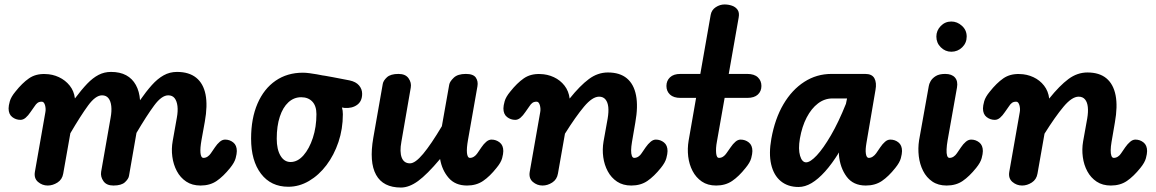

<svg xmlns="http://www.w3.org/2000/svg" viewBox="-20 -832 5183 861"><path d="M194 0Q169.5 0 150.5 -16.2Q131.5 -32.5 136.5 -61.5L183.5 -329Q185 -336.5 184.5 -344.8Q184 -353 182 -360Q180 -367 176.5 -371.5Q173 -376 167.5 -376Q155.5 -376 148.2 -370.5Q141 -365 135.5 -356L116.5 -329Q106.5 -314 95.2 -304.2Q84 -294.5 71.5 -294.5Q51 -294.5 34.8 -307.2Q18.5 -320 18.5 -346Q18.5 -358 24 -377.8Q29.5 -397.5 49 -421Q79.5 -459.5 109.8 -480.5Q140 -501.5 182.5 -500Q215.5 -499.5 244.2 -486Q273 -472.5 292.5 -448.2Q312 -424 316 -390.5Q346 -430.5 371.2 -456.8Q396.5 -483 422 -496.2Q447.5 -509.5 478 -509.5Q518 -509.5 545.8 -494.5Q573.5 -479.5 589.2 -451Q605 -422.5 608 -382.5Q635.5 -422 661 -450.5Q686.5 -479 713.8 -494.2Q741 -509.5 773.5 -509.5Q827.5 -509.5 859.8 -483.5Q892 -457.5 901.8 -408Q911.5 -358.5 898.5 -286.5L883.5 -203.5Q880.5 -186.5 879.2 -171.8Q878 -157 879 -146.5Q880 -136 883.2 -130Q886.5 -124 892.5 -124Q902.5 -124 911 -129.8Q919.5 -135.5 925.5 -144.5L944 -171.5Q954 -186.5 965.5 -196.2Q977 -206 989.5 -206Q1010 -206 1026 -193.2Q1042 -180.5 1042 -154.5Q1042 -142.5 1036.8 -122.8Q1031.5 -103 1012 -79Q981.5 -41 951.5 -20.5Q921.5 0 879.5 0Q841.5 0 815 -17.8Q788.5 -35.5 773 -64.8Q757.5 -94 752.8 -129.2Q748 -164.5 754.5 -200L773 -304Q778.5 -333.5 775.8 -356.2Q773 -379 763 -391.8Q753 -404.5 734.5 -404.5Q705 -404.5 671.5 -359.2Q638 -314 592 -236L558.5 -43.5Q556.5 -30 540.5 -15Q524.5 0 488.5 0Q457.5 0 443.8 -19.8Q430 -39.5 433.5 -61.5L476 -304Q481.5 -333.5 479 -356.2Q476.5 -379 466.2 -391.8Q456 -404.5 437.5 -404.5Q408.5 -404.5 375 -358.8Q341.5 -313 295.5 -234.5L263.5 -53.5Q259 -27 237.8 -13.5Q216.5 0 194 0Z M1273 5.5Q1195 5.5 1150.5 -52.8Q1106 -111 1106 -210.5Q1106 -301 1134.8 -367.5Q1163.5 -434 1215.8 -470Q1268 -506 1338.5 -506Q1351 -506 1367.8 -503.8Q1384.5 -501.5 1400.5 -498.8Q1416.5 -496 1425.5 -494Q1428.5 -494 1437.8 -492.2Q1447 -490.5 1472.2 -486Q1497.5 -481.5 1547.5 -471.5Q1576 -465.5 1590 -449Q1604 -432.5 1604 -411.5Q1604 -378 1581.5 -361.8Q1559 -345.5 1525 -348L1513.5 -350Q1515.5 -343.5 1516.5 -335.8Q1517.5 -328 1517.5 -319.5Q1517.5 -254 1497.8 -195.2Q1478 -136.5 1444 -91.5Q1410 -46.5 1365.8 -20.5Q1321.5 5.5 1273 5.5ZM1283 -105.5Q1314.5 -105.5 1340.8 -135.2Q1367 -165 1383 -213.8Q1399 -262.5 1399 -320Q1399 -357 1380.5 -376.5Q1362 -396 1330.5 -396Q1298 -396 1273.2 -373.2Q1248.5 -350.5 1234.8 -308.8Q1221 -267 1221 -210Q1221 -162 1237.8 -133.8Q1254.5 -105.5 1283 -105.5Z M1778 9Q1698 9 1666.5 -48Q1635 -105 1654 -214L1696.5 -456Q1699 -470.5 1715.2 -485.5Q1731.5 -500.5 1767 -500.5Q1798.5 -500.5 1812.2 -480.8Q1826 -461 1822 -439L1780 -196.5Q1771.5 -151 1781.5 -125.2Q1791.5 -99.5 1818.5 -99.5Q1842 -99.5 1877.5 -142Q1913 -184.5 1961.5 -266L1994.5 -452.5Q1997 -466.5 2014.8 -483.5Q2032.5 -500.5 2069 -500.5Q2102.5 -500.5 2113.8 -484Q2125 -467.5 2121 -445L2078.5 -203.5Q2075.5 -186.5 2074.2 -171.8Q2073 -157 2074 -146.5Q2075 -136 2078.2 -130Q2081.5 -124 2087.5 -124Q2097 -124 2105.8 -129.8Q2114.5 -135.5 2120.5 -144.5L2139 -171.5Q2149 -186.5 2160.5 -196.2Q2172 -206 2184 -206Q2204.5 -206 2220.8 -193.2Q2237 -180.5 2237 -154.5Q2237 -142.5 2231.8 -122.8Q2226.5 -103 2206.5 -79Q2176.5 -41 2146.2 -20.5Q2116 0 2074.5 0Q2021.5 0 1991.8 -34.5Q1962 -69 1953.5 -119Q1895 -49.5 1854.8 -20.2Q1814.5 9 1778 9Z M2413 0Q2388.5 0 2369.5 -16.2Q2350.5 -32.5 2355.5 -61.5L2402.5 -329Q2404 -336.5 2403.5 -344.8Q2403 -353 2401 -360Q2399 -367 2395.5 -371.5Q2392 -376 2386.5 -376Q2374.5 -376 2367.2 -370.5Q2360 -365 2354.5 -356L2335.5 -329Q2325.5 -314 2314.2 -304.2Q2303 -294.5 2290.5 -294.5Q2270 -294.5 2253.8 -307.2Q2237.5 -320 2237.5 -346Q2237.5 -358 2243 -377.8Q2248.5 -397.5 2268 -421Q2298.5 -459.5 2328.8 -480.5Q2359 -501.5 2401.5 -500Q2434.5 -499.5 2463.5 -486Q2492.5 -472.5 2511.5 -448Q2530.5 -423.5 2534.5 -390Q2581 -448 2620.8 -477.5Q2660.5 -507 2706 -507Q2759.5 -507 2791 -480.8Q2822.5 -454.5 2832.2 -404.5Q2842 -354.5 2829 -282.5L2814 -195Q2810.5 -174.5 2810.2 -158.5Q2810 -142.5 2813.5 -133.2Q2817 -124 2824 -124Q2834 -124 2842.8 -129.8Q2851.5 -135.5 2857 -144.5L2875.5 -171.5Q2886 -186.5 2897.5 -196.2Q2909 -206 2921 -206Q2941.5 -206 2957.5 -193.2Q2973.5 -180.5 2973.5 -154.5Q2973.5 -142.5 2968.2 -122.8Q2963 -103 2943.5 -79Q2913 -41 2883 -20.5Q2853 0 2811 0Q2773.5 0 2747.2 -17.5Q2721 -35 2705.5 -63.8Q2690 -92.5 2685.2 -127.5Q2680.5 -162.5 2686.5 -197.5L2705 -300.5Q2710 -330 2707.8 -351.8Q2705.5 -373.5 2695.2 -386Q2685 -398.5 2666.5 -398.5Q2636.5 -398.5 2599 -353.8Q2561.5 -309 2513.5 -232.5L2482 -53.5Q2477.5 -27 2456.5 -13.5Q2435.5 0 2413 0Z M3191.5 0Q3153.5 0 3127.2 -18Q3101 -36 3085.8 -65.2Q3070.5 -94.5 3066.2 -130Q3062 -165.5 3068 -201L3101.5 -393H3031.5Q3000.5 -393 2984.5 -408Q2968.5 -423 2968.5 -446.5Q2968.5 -470 2984.5 -485.2Q3000.5 -500.5 3031 -500.5H3120.5L3167 -765.5Q3171 -787.5 3189.8 -799.8Q3208.5 -812 3229 -812Q3246.5 -812 3262.5 -806.5Q3278.5 -801 3287.5 -788.2Q3296.5 -775.5 3292.5 -753.5L3248 -500.5H3331Q3362.5 -500.5 3378.5 -485.2Q3394.5 -470 3394.5 -446.5Q3394.5 -423 3378.5 -408Q3362.5 -393 3331 -393H3229.5L3195 -197.5Q3192 -182 3191.2 -168.5Q3190.5 -155 3191.5 -145Q3192.5 -135 3195.5 -129.5Q3198.5 -124 3204.5 -124Q3214.5 -124 3223 -129.8Q3231.5 -135.5 3237.5 -144.5L3256.5 -171.5Q3266.5 -186.5 3277.8 -196.2Q3289 -206 3301 -206Q3322 -206 3338 -193.2Q3354 -180.5 3354 -154.5Q3354 -142.5 3348.8 -122.8Q3343.5 -103 3323.5 -79Q3293.5 -41 3263.2 -20.5Q3233 0 3191.5 0Z M3561 6.5Q3513 6.5 3481.2 -19.8Q3449.5 -46 3438.2 -94.8Q3427 -143.5 3439 -210Q3455 -299.5 3493.2 -364.5Q3531.5 -429.5 3586.8 -465Q3642 -500.5 3708.5 -500.5H3860Q3890.5 -500.5 3901.2 -480.8Q3912 -461 3906 -428.5L3865.5 -191Q3863 -176.5 3862.2 -164.5Q3861.5 -152.5 3862.8 -143.5Q3864 -134.5 3867.2 -129.2Q3870.5 -124 3876 -124Q3885.5 -124 3894 -129.8Q3902.5 -135.5 3909 -144.5L3927.5 -171.5Q3937.5 -186.5 3948.8 -196.2Q3960 -206 3972.5 -206Q3993.5 -206 4009.2 -193.2Q4025 -180.5 4025 -154.5Q4025 -142.5 4019.8 -122.8Q4014.5 -103 3995 -79Q3965 -41 3934.8 -20.5Q3904.5 0 3862.5 0Q3806 0 3776.5 -40Q3747 -80 3742 -137.5L3742.5 -148.5Q3711 -97.5 3680 -63Q3649 -28.5 3619.5 -11Q3590 6.5 3561 6.5ZM3595 -104Q3613.5 -104 3642.8 -135.2Q3672 -166.5 3706.2 -225.2Q3740.5 -284 3773.5 -366.5L3778.5 -390.5H3712.5Q3677.5 -390.5 3648 -368Q3618.5 -345.5 3597.5 -305.2Q3576.5 -265 3567 -210.5Q3559 -163 3567.8 -133.5Q3576.5 -104 3595 -104Z M4246 -600Q4219 -600 4199 -619.8Q4179 -639.5 4179 -668Q4179 -695 4198.5 -715.2Q4218 -735.5 4246 -735.5Q4272.5 -735.5 4293.8 -716.2Q4315 -697 4315 -668Q4315 -639.5 4294.8 -619.8Q4274.5 -600 4246 -600ZM4225 0Q4187 0 4160.8 -18Q4134.5 -36 4119.5 -65.8Q4104.5 -95.5 4100.2 -131.2Q4096 -167 4101.5 -203L4145 -446Q4146 -455 4153.2 -468Q4160.5 -481 4176.2 -490.8Q4192 -500.5 4218.5 -500.5Q4248.5 -500.5 4262.5 -484.2Q4276.5 -468 4271.5 -439.5L4229.5 -203Q4225.5 -180 4224.8 -162Q4224 -144 4227.2 -134Q4230.5 -124 4238 -124Q4248 -124 4256.5 -129.8Q4265 -135.5 4271 -144.5L4289.5 -171.5Q4299.5 -186.5 4311 -196.2Q4322.5 -206 4335 -206Q4355.5 -206 4371.5 -193.2Q4387.5 -180.5 4387.5 -154.5Q4387.5 -142.5 4382.2 -122.8Q4377 -103 4357.5 -79Q4327 -41 4297 -20.5Q4267 0 4225 0Z M4563.5 0Q4539 0 4520 -16.2Q4501 -32.5 4506 -61.5L4553 -329Q4554.5 -336.5 4554 -344.8Q4553.5 -353 4551.5 -360Q4549.5 -367 4546 -371.5Q4542.5 -376 4537 -376Q4525 -376 4517.8 -370.5Q4510.5 -365 4505 -356L4486 -329Q4476 -314 4464.8 -304.2Q4453.5 -294.5 4441 -294.5Q4420.5 -294.5 4404.2 -307.2Q4388 -320 4388 -346Q4388 -358 4393.5 -377.8Q4399 -397.5 4418.5 -421Q4449 -459.5 4479.2 -480.5Q4509.5 -501.5 4552 -500Q4585 -499.5 4614 -486Q4643 -472.5 4662 -448Q4681 -423.5 4685 -390Q4731.5 -448 4771.2 -477.5Q4811 -507 4856.5 -507Q4910 -507 4941.5 -480.8Q4973 -454.5 4982.8 -404.5Q4992.5 -354.5 4979.5 -282.5L4964.5 -195Q4961 -174.5 4960.8 -158.5Q4960.5 -142.5 4964 -133.2Q4967.5 -124 4974.5 -124Q4984.5 -124 4993.2 -129.8Q5002 -135.5 5007.5 -144.5L5026 -171.5Q5036.5 -186.5 5048 -196.2Q5059.5 -206 5071.5 -206Q5092 -206 5108 -193.2Q5124 -180.5 5124 -154.5Q5124 -142.5 5118.8 -122.8Q5113.5 -103 5094 -79Q5063.5 -41 5033.5 -20.5Q5003.5 0 4961.5 0Q4924 0 4897.8 -17.5Q4871.5 -35 4856 -63.8Q4840.5 -92.5 4835.8 -127.5Q4831 -162.5 4837 -197.5L4855.5 -300.5Q4860.5 -330 4858.2 -351.8Q4856 -373.5 4845.8 -386Q4835.5 -398.5 4817 -398.5Q4787 -398.5 4749.5 -353.8Q4712 -309 4664 -232.5L4632.5 -53.5Q4628 -27 4607 -13.5Q4586 0 4563.5 0Z"/></svg>

Font: Edu AU VIC WA NT Pre SemiBold
Style: Regular
Weight: 600
Designer: Tina and Corey Anderson, Eben Sorkin, Mirko Velimirovic
Foundry: Google for Education
Version: Version 1.001